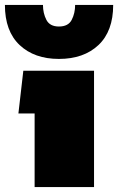

<svg xmlns="http://www.w3.org/2000/svg" viewBox="-40 -762 481 782"><path d="M200 -522Q100 -522 40 -578.5Q-20 -635 -20 -742H135Q135 -708 149 -681Q163 -654 200 -654Q238 -654 252 -681Q266 -708 266 -742H421Q421 -635 361 -578.5Q301 -522 200 -522ZM101 0V-300H35L55 -474H343V0Z"/></svg>

Font: Boz Display
Style: Regular
Weight: 900
Version: Version 2.000; ttfautohint (v1.8.3)